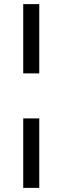

<svg xmlns="http://www.w3.org/2000/svg" viewBox="-20 -732 304 934"><path d="M93 -375V-712H171V-375ZM93 182V-156H171V182Z"/></svg>

Font: Muli-Regular
Style: Regular
Weight: 400
Version: Version 2.000